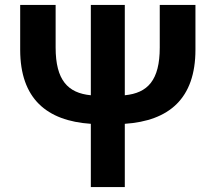

<svg xmlns="http://www.w3.org/2000/svg" viewBox="-20 -760 877 780"><path d="M629 -740V-567C629 -434 580 -382 487 -373V-740H349V-373C256 -382 206 -434 206 -567V-740H62V-558C62 -359 170 -269 349 -257V0H487V-257C666 -269 774 -359 774 -558V-740Z"/></svg>

Font: Source Han Sans Old Style Bold
Style: Regular
Weight: 700
Designer: Ryoko NISHIZUKA (kana & ideographs); Paul D. Hunt (Latin, Greek & Cyrillic); Wenlong ZHANG (bopomofo); Sandoll Communica
Foundry: Adobe Systems Incorporated
Version: Version 1.004;PS 1.004;hotconv 1.0.81;makeotf.lib2.5.63406